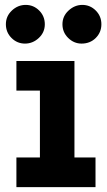

<svg xmlns="http://www.w3.org/2000/svg" viewBox="-20 -764 438 784"><path d="M47 0V-121H143V-394H47V-515H284V-121H370V0ZM313 -586Q282 -586 258.5 -609Q235 -632 235 -665Q235 -698 260 -721Q285 -744 316 -744Q348 -744 371 -721Q394 -698 394 -665Q394 -632 371 -609Q348 -586 313 -586ZM82 -586Q50 -586 27 -609Q4 -632 4 -665Q4 -698 28.5 -721Q53 -744 85 -744Q117 -744 140 -721Q163 -698 163 -665Q163 -632 138.5 -609Q114 -586 82 -586Z"/></svg>

Font: Secular One
Style: Regular
Weight: 400
Designer: Michal Sahar
Foundry: Hagilda
Version: Version 1.002; ttfautohint (v1.8.4.7-5d5b);gftools[0.9.29]